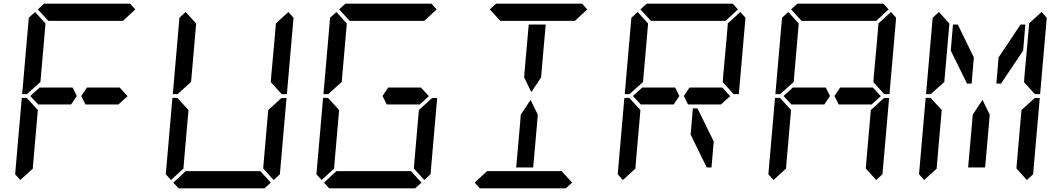

<svg xmlns="http://www.w3.org/2000/svg" viewBox="-20 -1020 5752 1040"><path d="M628 -546 671 -499 620 -453V-454H602H600H471H450H443L420 -500L451 -546H458H479H492ZM144 -500 196 -547V-546H332H373L396 -500L365 -454H208H205H188V-453ZM185 -969 219 -1000H685L713 -969L646 -907H626H490H398H262H242ZM131 -515 127 -510H100L136 -924L170 -955L226 -893V-887L217 -782L199 -576ZM90 -45 62 -76 98 -490H125L129 -485L185 -424L167 -218L158 -113V-107Z M1500 -485 1505 -489H1532L1496 -76L1462 -45L1406 -107V-113L1415 -218L1433 -424ZM1447 -31 1413 0H947L919 -31L986 -93H1006H1142H1234H1370H1390ZM1542 -955 1570 -924 1534 -510H1507L1502 -514L1447 -575L1449 -607L1465 -782L1474 -887V-893ZM947 -515 943 -510H916L952 -924L986 -955L1042 -893V-887L1033 -782L1015 -576ZM906 -45 878 -76 914 -490H941L945 -485L1001 -424L983 -218L974 -113V-107Z M2260 -546 2303 -499 2252 -453V-454H2234H2232H2103H2082H2075L2052 -500L2083 -546H2090H2111H2124ZM1817 -969 1851 -1000H2317L2345 -969L2278 -907H2258H2122H2030H1894H1874ZM2316 -485 2321 -489H2348L2312 -76L2278 -45L2222 -107V-113L2231 -218L2249 -424ZM2263 -31 2229 0H1763L1735 -31L1802 -93H1822H1958H2050H2186H2206ZM1763 -515 1759 -510H1732L1768 -924L1802 -955L1858 -893V-887L1849 -782L1831 -576ZM1722 -45 1694 -76 1730 -490H1757L1761 -485L1817 -424L1799 -218L1790 -113V-107Z M2825 -673 2844 -887H2936L2935 -876L2917 -673L2911 -601L2858 -521L2819 -601ZM2872 -157 2868 -113H2776L2795 -327L2801 -399L2854 -479L2893 -399L2887 -327ZM2633 -969 2667 -1000H3133L3161 -969L3094 -907H3074H2938H2846H2710H2690ZM3079 -31 3045 0H2579L2551 -31L2618 -93H2638H2774H2866H3002H3022Z M3892 -546 3935 -499 3884 -453V-454H3866H3864H3735H3714H3707L3684 -500L3715 -546H3722H3743H3756ZM3408 -500 3460 -547V-546H3596H3637L3660 -500L3629 -454H3472H3469H3452V-453ZM3733 -433H3758L3846 -254L3834 -113H3808L3721 -291ZM3449 -969 3483 -1000H3949L3977 -969L3910 -907H3890H3754H3662H3526H3506ZM3990 -955 4018 -924 3982 -510H3955L3950 -514L3895 -575L3897 -607L3913 -782L3922 -887V-893ZM3395 -515 3391 -510H3364L3400 -924L3434 -955L3490 -893V-887L3481 -782L3463 -576ZM3354 -45 3326 -76 3362 -490H3389L3393 -485L3449 -424L3431 -218L3422 -113V-107Z M4708 -546 4751 -499 4700 -453V-454H4682H4680H4551H4530H4523L4500 -500L4531 -546H4538H4559H4572ZM4224 -500 4276 -547V-546H4412H4453L4476 -500L4445 -454H4288H4285H4268V-453ZM4265 -969 4299 -1000H4765L4793 -969L4726 -907H4706H4570H4478H4342H4322ZM4764 -485 4769 -489H4796L4760 -76L4726 -45L4670 -107V-113L4679 -218L4697 -424ZM4806 -955 4834 -924 4798 -510H4771L4766 -514L4711 -575L4713 -607L4729 -782L4738 -887V-893ZM4211 -515 4207 -510H4180L4216 -924L4250 -955L4306 -893V-887L4297 -782L4279 -576ZM4170 -45 4142 -76 4178 -490H4205L4209 -485L4265 -424L4247 -218L4238 -113V-107Z M5508 -887H5534L5522 -746L5402 -567H5377L5389 -709ZM5320 -157 5316 -113H5224L5243 -327L5249 -399L5302 -479L5341 -399L5335 -327ZM5243 -567H5218L5130 -746L5142 -887H5168L5255 -709ZM5580 -485 5585 -489H5612L5576 -76L5542 -45L5486 -107V-113L5495 -218L5513 -424ZM5622 -955 5650 -924 5614 -510H5587L5582 -514L5527 -575L5529 -607L5545 -782L5554 -887V-893ZM5027 -515 5023 -510H4996L5032 -924L5066 -955L5122 -893V-887L5113 -782L5095 -576ZM4986 -45 4958 -76 4994 -490H5021L5025 -485L5081 -424L5063 -218L5054 -113V-107Z"/></svg>

Font: DSEG14 Classic
Style: Italic
Weight: 400
Italic angle: -5°
Designer: Keshikan(Twitter:@keshinomi_88pro)
Version: Version 0.46